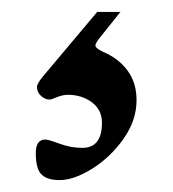

<svg xmlns="http://www.w3.org/2000/svg" viewBox="-20 -28 290 322"><path d="M40 229Q40 206 56 206Q61 206 80 213Q99 220 118 220Q151 220 151 178Q151 156 134 143.5Q117 131 94 131Q85 131 75.5 135Q66 139 63 139Q56 139 49 133Q42 127 42 118Q42 112 53 99L143 -8H182L146 37Q140 45 140 48Q140 53 153 59Q179 70 194 90.5Q209 111 209 140Q209 174 187 205Q165 236 134.5 255Q104 274 80 274Q59 274 49.5 264.5Q40 255 40 229Z"/></svg>

Font: EB Garamond SemiBold
Style: Regular
Weight: 600
Designer: Georg Duffner and Octavio Pardo
Foundry: Georg Duffner
Version: Version 1.000